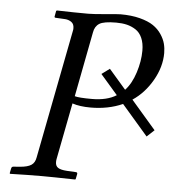

<svg xmlns="http://www.w3.org/2000/svg" viewBox="-49 -699 672 747"><g transform="rotate(5 287.0 -326.0)"><path d="M291 -574.2 242.2 -320.8Q258.3 -315.9 309.1 -315.9Q368.2 -315.9 404.8 -338.9L337.9 -416L369.1 -439L435.1 -362.8Q460 -389.2 474.4 -434.1Q488.8 -479 488.8 -520Q488.8 -549.3 479.7 -569.8Q470.7 -590.3 454.3 -600.8Q438 -611.3 419.7 -615.7Q401.4 -620.1 377.9 -620.1Q329.6 -620.1 312.3 -609.1Q294.9 -598.1 291 -574.2ZM115.2 -70.8 212.9 -574.2Q213.9 -577.1 213.9 -584Q213.9 -600.1 203.4 -607.7Q192.9 -615.2 179.2 -616.2L142.1 -618.2Q135.7 -618.2 137.2 -624L141.1 -645L144 -647Q214.4 -645 266.1 -645Q287.6 -645 334.5 -649.4Q381.3 -653.8 392.1 -653.8Q434.6 -653.8 467.5 -645.3Q500.5 -636.7 520.3 -623.3Q540 -609.9 552.5 -591.3Q564.9 -572.8 569.6 -554.9Q574.2 -537.1 574.2 -518.1Q574.2 -463.9 543.7 -410.9Q513.2 -357.9 466.8 -327.1L563 -215.8L534.2 -189L432.1 -307.1Q376 -282.2 307.1 -282.2Q264.6 -282.2 235.8 -292L192.9 -70.8Q191.9 -65.9 191.9 -59.1Q191.9 -43.9 202.4 -37.1Q212.9 -30.3 236.8 -28.8L272 -26.9Q279.3 -26.9 277.8 -19L273.9 0L272 2Q182.1 0 141.1 0Q88.4 0 18.1 2L16.1 0L20 -19Q21.5 -26.9 28.8 -26.9L54.2 -28.8Q83.5 -31.2 97.7 -40.5Q111.8 -49.8 115.2 -70.8Z"/></g></svg>

Font: Common Serif
Style: Italic
Weight: 400
Italic angle: -12°
Designer: Philipp H. Poll, Khaled Hosny
Foundry: Stefan Peev, Context Ltd.
Version: Version 1.026